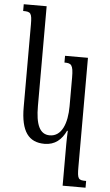

<svg xmlns="http://www.w3.org/2000/svg" viewBox="-64 -801 618 1077"><g transform="rotate(5 245.0 -262.5)"><path d="M331 235H460V197C416 197 410 192 410 123V-492H281V-454C319 -454 331 -447 331 -374V-213C331 -117 302 -40 234 -40C177 -40 154 -95 154 -198V-760H25V-722C68 -722 75 -715 75 -649V-185C75 -48 120 10 209 10C268 10 305 -23 329 -74H333C332 -52 331 -25 331 -2Z"/></g></svg>

Font: Noto Serif Armenian ExtraCondensed Medium
Style: Regular
Weight: 500
Width: 2
Designer: Monotype Design Team
Foundry: Monotype Imaging Inc.
Version: Version 2.008